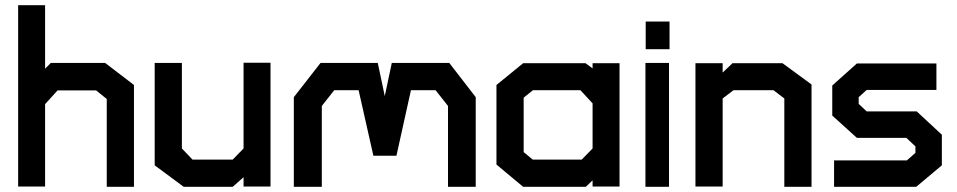

<svg xmlns="http://www.w3.org/2000/svg" viewBox="-20 -721 3695 741"><path d="M392 0V-339L351 -372H202L154 -319V-1H50V-701H154V-456L176 -478H386L497 -393V0Z M920 -1V-37L878 0H689L577 -83V-478H682V-148L723 -105H878L920 -148V-479H1024V-1Z M1709 0V-312L1661 -373H1566L1510 -120H1421L1364 -373H1270L1222 -312V0H1114V-346L1217 -478H1438L1465 -350L1492 -478H1714L1816 -346V0Z M2267 -1V-25L2241 0H1999L1896 -86V-393L1999 -477H2240L2267 -457V-477H2371V-1ZM2267 -322 2220 -373H2037L2001 -344V-134L2036 -105H2225L2267 -148Z M2472 -531V-638H2564V-531ZM2471 0V-478H2562V0Z M3007 0V-341L2965 -373H2811L2769 -341V-1H2664V-477H2769V-441L2807 -477H3000L3112 -395V0Z M3516 0H3199V-102H3480L3513 -131V-156L3478 -189H3287L3192 -275V-391L3287 -476H3594V-374H3325L3294 -346V-320L3325 -291H3518L3615 -201V-83Z"/></svg>

Font: Turret Road ExtraBold
Style: Regular
Weight: 800
Designer: Noponies
Foundry: Noponies
Version: Version 1.001; ttfautohint (v1.8)